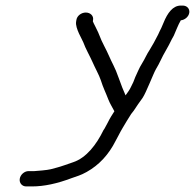

<svg xmlns="http://www.w3.org/2000/svg" viewBox="-20 -647 700 689"><path d="M254.2 -575.7 253.1 -568.9C249.4 -545.3 275.9 -504.3 279.2 -494.5C285.8 -475 304 -442.8 311.7 -425C320 -405.6 336.4 -376 341.6 -359.6C350.4 -331.5 359.3 -315.1 369.1 -289.2C374.5 -275.1 384.4 -259.9 390.5 -247.7C383.7 -237.1 374.8 -223.8 366.1 -205.9L358.3 -191.5C356.2 -187.1 354.3 -184.1 352 -180.9L351.2 -179.9L350.7 -178.8C326 -128 289.4 -80.3 242.3 -64.8C236.3 -62.8 226.1 -59.3 211.7 -54.2C188.7 -46.2 181.5 -45.1 162 -39.7C151.5 -36.6 108.3 -33.2 103.7 -33H82.7C67.7 -33 53.3 -20.5 50.9 -5.5C48.5 9.5 59 22 74 22H95C138.2 22 185.4 11.8 237.9 -8.1C256.7 -15 268.5 -17.3 291 -29.9C335.7 -54.8 370.3 -92.5 394.9 -141.5C402.8 -157.4 405.3 -159.7 412.7 -175L420.1 -187.9C429.3 -203.5 440.6 -222.4 450.6 -237.8L460.3 -250.3L460.6 -250.8C471.7 -267.9 479 -278.2 491.7 -295.7C504.4 -314.4 530.9 -384.3 539.4 -398.5C546.6 -410.6 552.1 -420.9 556.1 -429.6C567.2 -454.3 583.6 -478.2 596.6 -506.4L603.6 -518.9L603.8 -519.4C612.5 -538.6 618.6 -556.8 628.9 -574.2C641.9 -575 656.8 -586.1 659.2 -601C661.6 -616.2 650.3 -627 635.8 -627H628.8C600.3 -627 581.1 -600.5 567 -565.7C561 -550.9 556.3 -540.9 554.1 -537.2L553.7 -536.5L547.3 -522.6C536.8 -501.7 526.4 -483 517.2 -468.3C506 -451.6 500.1 -435.9 490.1 -420.1C478.1 -401.1 474 -387.6 466.1 -371.8L465.8 -371.3L458.4 -352.3C456.1 -347.9 452.5 -340.8 450.3 -335.8C445.6 -325.2 438.7 -315.9 430.6 -304.8C423.5 -320.3 414.7 -342.3 405.7 -367.9C399.2 -386.3 393.1 -401.1 387.2 -412.5C374.6 -437 368 -455.6 353.5 -482.9C338.2 -511.8 338.9 -519.6 322.5 -551C317.3 -560.8 314.2 -567.7 313.2 -570.6L314 -575.7C316.3 -590.1 304.5 -602 287.9 -602C271.4 -602 256.5 -590.1 254.2 -575.7Z"/></svg>

Font: MewTooHand
Style: BdIta
Weight: 400
Designer: Mew Too, Robert Jablonski
Version: Version 0.77